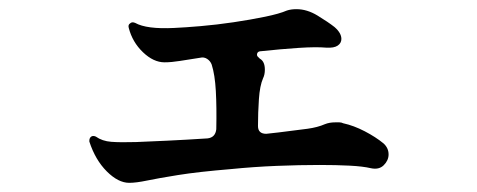

<svg xmlns="http://www.w3.org/2000/svg" viewBox="-20 -474 1040 419"><path d="M262 -75Q238 -75 213 -100Q188 -125 175 -165V-167Q175 -172 178 -175Q182 -179 189 -176Q203 -166 223 -164.5Q243 -163 277 -164Q303 -165 345 -167Q387 -169 433 -172Q450 -174 452 -192Q453 -240 451 -275.5Q449 -311 442 -333Q439 -341 432 -345.5Q425 -350 417 -348Q391 -344 372.5 -341Q354 -338 339 -338Q315 -338 292 -360Q269 -382 261 -413Q259 -420 264 -423Q268 -427 275 -424Q300 -410 360 -413Q383 -414 418 -417Q453 -420 490 -425.5Q527 -431 558.5 -437.5Q590 -444 606 -451Q615 -454 627 -454Q650 -454 673 -440Q696 -426 710 -415Q725 -402 725 -389Q725 -380 717 -374.5Q709 -369 692 -370Q670 -372 632 -369.5Q594 -367 547 -362Q542 -361 541 -356.5Q540 -352 544 -349L547 -346Q558 -340 558 -322Q558 -311 554 -303Q547 -287 545 -257.5Q543 -228 543 -199Q543 -182 561 -182L588 -185Q629 -190 651 -193Q673 -196 689 -203Q694 -205 699.5 -206Q705 -207 712 -207Q716 -207 720.5 -207Q725 -207 729 -205Q752 -200 776 -187.5Q800 -175 817 -161Q828 -151 828 -137Q828 -124 817.5 -113.5Q807 -103 789 -107Q772 -111 743 -112.5Q714 -114 677 -114Q634 -114 584 -112Q534 -110 484 -105Q412 -99 368.5 -92Q325 -85 301 -80Q277 -75 262 -75Z"/></svg>

Font: Zen Antique Soft
Style: Regular
Weight: 400
Designer: Yoshimichi Ohira
Foundry: Positype
Version: Version 1.001